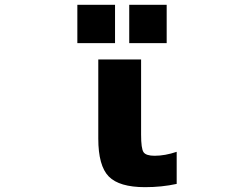

<svg xmlns="http://www.w3.org/2000/svg" viewBox="-20 -774 1040 806"><path d="M304.7 -592.8V-753.9H462.9V-592.8ZM522.5 -592.8V-753.9H679.7V-592.8ZM572.3 -209Q572.3 -150.4 582.5 -135.3Q592.8 -120.1 628.9 -120.1Q672.9 -120.1 721.7 -136.7V-2Q659.2 11.7 588.9 11.7Q480.5 11.7 436.5 -33.2Q392.6 -78.1 392.6 -192.4V-524.4H572.3Z"/></svg>

Font: GenEi Gothic M Heavy
Style: Regular
Weight: 800
Designer: o_tamon (Modified); [Source Han Sans]
Ryoko NISHIZUKA  (kana & ideographs); Paul D. Hunt (Latin, Greek & Cyrillic); Wenl
Version: Version 1.1a;Original Version 1.004